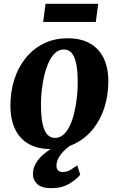

<svg xmlns="http://www.w3.org/2000/svg" viewBox="-20 -765 620 1003"><path d="M333 -565Q401.5 -565 448.5 -539Q495.5 -513 520.5 -463.2Q545.5 -413.5 546 -341Q546 -269 526 -205Q506 -141 467 -92Q428 -43 371.8 -14.8Q315.5 13.5 244 13.5Q177.5 13.5 130.8 -12.5Q84 -38.5 59.5 -88.8Q35 -139 34.5 -211Q34 -283.5 54 -347.5Q74 -411.5 112.8 -460.2Q151.5 -509 207.2 -537Q263 -565 333 -565ZM314 -506.5Q287.5 -506.5 267.8 -488Q248 -469.5 234 -438.5Q220 -407.5 211 -369.2Q202 -331 197.8 -290.5Q193.5 -250 194 -213.5Q194.5 -149.5 203.8 -112.5Q213 -75.5 229.2 -60Q245.5 -44.5 266.5 -44.5Q293 -44.5 312.8 -62.8Q332.5 -81 346.5 -112Q360.5 -143 369.2 -181.5Q378 -220 382.2 -260.8Q386.5 -301.5 386 -338.5Q385.5 -403 376.5 -439.5Q367.5 -476 351.5 -491.2Q335.5 -506.5 314 -506.5ZM248.5 218Q198 218 175 196.8Q152 175.5 152 145Q152 114 167.5 88Q183 62 207.5 41Q232 20 260.5 3.5Q289 -13 314.5 -26L340.5 -35.5L374.5 -23.5Q342.5 -3.5 320.2 17.2Q298 38 286.8 58.2Q275.5 78.5 275 97.5Q274.5 118 284 125.8Q293.5 133.5 308.5 133.5Q328 133.5 345.5 123.8Q363 114 383.5 98.5L399 147.5Q380 172.5 341 195.2Q302 218 248.5 218ZM218 -745H493L480.5 -650.5H205.5Z"/></svg>

Font: Merriweather 28pt ExtraBold
Style: Italic
Weight: 800
Italic angle: -7.8°
Version: Version 2.101